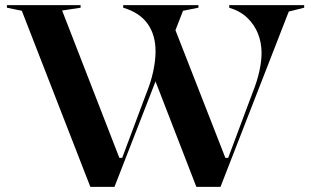

<svg xmlns="http://www.w3.org/2000/svg" viewBox="-20 -728 1212 748"><path d="M745 0 580 -426 659 -622 858 -113H869L964 -367Q982 -412 990.5 -451Q999 -490 999 -522Q999 -562 985 -597Q971 -632 943.5 -658.5Q916 -685 873 -698V-708H1165V-698L1105 -683L839 0ZM332 0 65 -686 7 -698V-708H294V-698L222 -687L445 -113H456L550 -364Q568 -408 577 -450.5Q586 -493 586 -528Q586 -592 555 -635.5Q524 -679 460 -698V-708H753V-698L693 -686L426 0Z"/></svg>

Font: Kalnia Medium
Style: Regular
Weight: 500
Designer: Frida Medrano
Foundry: Frida Medrano
Version: Version 1.105